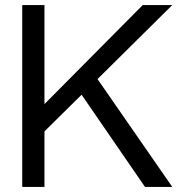

<svg xmlns="http://www.w3.org/2000/svg" viewBox="-20 -740 720 760"><path d="M68 -720H156V-328L545 -720H662L366 -427L662 0H554L303 -365L156 -220V0H68Z"/></svg>

Font: Aspekta 400
Style: Regular
Weight: 400
Designer: Ivo Dolenc
Version: Version 2.000